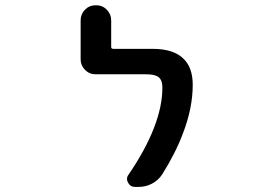

<svg xmlns="http://www.w3.org/2000/svg" viewBox="-20 -736 1040 736"><path d="M497.1 -19.5Q479.5 -19.5 470.7 -36.1Q466.8 -43 466.8 -49.8Q466.8 -58.6 472.7 -66.4Q602.5 -256.8 602.5 -400.4Q602.5 -427.7 588.9 -439.5Q575.2 -451.2 541 -451.2H346.7Q322.3 -451.2 305.7 -468.3Q289.1 -485.4 289.1 -508.8V-658.2Q289.1 -681.6 305.7 -698.7Q322.3 -715.8 346.7 -715.8H348.6Q373 -715.8 389.6 -698.7Q406.2 -681.6 406.2 -658.2V-555.7Q406.2 -548.8 414.1 -548.8H564.5Q646.5 -548.8 684.6 -509.8Q718.8 -475.6 718.8 -411.1Q718.8 -322.3 681.6 -225.6Q653.3 -149.4 601.6 -67.4Q586.9 -44.9 563 -32.2Q539.1 -19.5 511.7 -19.5Z"/></svg>

Font: Rounded Mgen+ 1mn medium
Style: Regular
Weight: 500
Designer: [Source Han Sans]
Ryoko NISHIZUKA  (kana & ideographs); Paul D. Hunt (Latin, Greek & Cyrillic); Wenlong ZHANG  (bopomofo
Version: Version 1.059.20150602